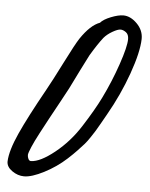

<svg xmlns="http://www.w3.org/2000/svg" viewBox="-48 -604 510 653"><g transform="rotate(5 207.0 -277.5)"><path d="M416 -490.2Q415 -445.8 388.4 -370.8Q361.8 -295.9 320.8 -224.1Q315.9 -215.3 303.7 -193.8Q291.5 -172.4 287.6 -166Q283.7 -159.7 273.2 -143.8Q262.7 -127.9 254.4 -118.4Q246.1 -108.9 232.4 -94.5Q218.8 -80.1 201.2 -64Q167 -32.7 125.5 -11.5Q84 9.8 58.1 9.8Q36.6 9.8 17.1 -3.9Q-2.4 -17.6 -2 -36.1Q-0.5 -73.2 26.6 -133.1Q53.7 -192.9 107.9 -290Q125.5 -321.3 158.7 -387.2Q191.9 -453.1 205.1 -473.1Q237.8 -521.5 270 -533.2Q279.8 -544.9 304.9 -554.9Q330.1 -564.9 347.2 -564.9Q371.6 -564.9 394 -542.5Q416.5 -520 416 -490.2ZM370.1 -485.8Q370.1 -502 360.4 -509Q350.6 -516.1 341.8 -516.1Q332.5 -516.1 314.7 -505.9Q296.9 -495.6 286.1 -482.9Q268.1 -460 244.1 -419.9Q218.8 -370.6 185.1 -301.8Q177.2 -286.6 159.4 -254.2Q141.6 -221.7 127.2 -195.3Q112.8 -168.9 97.7 -140.1Q82.5 -111.3 74 -91.3Q65.4 -71.3 64.9 -64Q64.9 -56.6 68.1 -50.3Q71.3 -43.9 77.1 -43.9Q108.9 -44.9 157.5 -84Q206.1 -123 241.2 -178.2Q279.3 -237.8 299.8 -279.8Q328.1 -337.4 349.1 -398.9Q370.1 -460.4 370.1 -485.8Z"/></g></svg>

Font: Gogol
Style: Regular
Weight: 400
Italic angle: -48°
Designer: Gennady Fridman
Foundry: ParaType Ltd
Version: Version 1.001